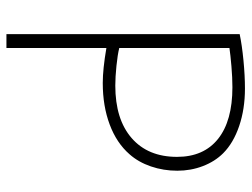

<svg xmlns="http://www.w3.org/2000/svg" viewBox="-110 -624 763 582"><g transform="rotate(90 271.0 -333.5)"><path d="M249 -695Q311 -695 362.5 -677.5Q414 -660 445 -629Q470 -604 484 -567.5Q498 -531 498 -490Q498 -448 485 -410Q472 -372 448 -345Q414 -306 358 -285Q302 -264 232 -264Q190 -264 126 -275V28H84V-679Q117 -686 163.5 -690.5Q210 -695 249 -695ZM240 -302Q342 -302 399 -351.5Q456 -401 456 -489Q456 -570 401.5 -613.5Q347 -657 245 -657Q216 -657 181 -654Q146 -651 126 -648V-314Q146 -309 180 -305.5Q214 -302 240 -302Z"/></g></svg>

Font: Gmarket Sans TTF Light
Style: Regular
Weight: 300
Designer: Creative Director : Sungho Lee; Art Director : Kiwoong Choi; Project Manager : Sori Yang, Jongwook Yoon; Font Designer :
Foundry: Sandoll Inc.
Version: Version 1.000;hotconv 1.0.109;makeotfexe 2.5.65596